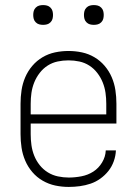

<svg xmlns="http://www.w3.org/2000/svg" viewBox="-20 -729 540 757"><path d="M251 8Q224 8 198 2.5Q172 -3 148.5 -16.5Q125 -30 107.5 -50.5Q90 -71 79.5 -95.5Q69 -120 65 -146.5Q61 -173 61 -200V-320Q61 -347 65 -373.5Q69 -400 79.5 -424.5Q90 -449 107.5 -469.5Q125 -490 148 -503.5Q171 -517 197 -522.5Q223 -528 250 -528Q277 -528 303 -522.5Q329 -517 352 -503.5Q375 -490 392.5 -469.5Q410 -449 420.5 -424.5Q431 -400 435 -373.5Q439 -347 439 -320V-242H101V-200Q101 -178 104 -156.5Q107 -135 115 -115Q123 -95 136.5 -78Q150 -61 168.5 -49.5Q187 -38 208.5 -33.5Q230 -29 251 -29Q276 -29 301.5 -34Q327 -39 348 -52.5Q369 -66 382.5 -88.5Q396 -111 397 -136H437Q436 -114 428.5 -93Q421 -72 407.5 -55Q394 -38 376 -25Q358 -12 337.5 -5Q317 2 295 5Q273 8 251 8ZM101 -278H399V-320Q399 -342 396 -363Q393 -384 385 -404Q377 -424 363.5 -441.5Q350 -459 332 -470.5Q314 -482 293 -486.5Q272 -491 250 -491Q228 -491 207 -486.5Q186 -482 168 -470.5Q150 -459 136.5 -441.5Q123 -424 115 -404Q107 -384 104 -363Q101 -342 101 -320ZM350 -631Q342 -631 334.5 -633Q327 -635 321 -641Q315 -647 313 -654.5Q311 -662 311 -670Q311 -678 313 -685.5Q315 -693 321 -699Q327 -705 334.5 -707Q342 -709 350 -709Q358 -709 365.5 -707Q373 -705 379 -699Q385 -693 387 -685.5Q389 -678 389 -670Q389 -662 387 -654.5Q385 -647 379 -641Q373 -635 365.5 -633Q358 -631 350 -631ZM150 -631Q142 -631 134.5 -633Q127 -635 121 -641Q115 -647 113 -654.5Q111 -662 111 -670Q111 -678 113 -685.5Q115 -693 121 -699Q127 -705 134.5 -707Q142 -709 150 -709Q158 -709 165.5 -707Q173 -705 179 -699Q185 -693 187 -685.5Q189 -678 189 -670Q189 -662 187 -654.5Q185 -647 179 -641Q173 -635 165.5 -633Q158 -631 150 -631Z"/></svg>

Font: Iosevka SS18 Extralight
Style: Regular
Weight: 200
Monospace: yes
Designer: Belleve Invis
Foundry: Belleve Invis
Version: Version 25.1.1; ttfautohint (v1.8.4)